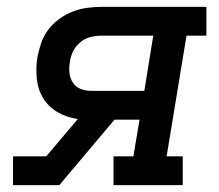

<svg xmlns="http://www.w3.org/2000/svg" viewBox="-20 -540 640 560"><path d="M18 0V-84H115L207 -193Q176 -197 149.5 -212Q123 -227 107 -252Q91 -277 87.5 -309Q84 -341 89 -373Q93 -393 100 -414Q107 -435 120.5 -453Q134 -471 152.5 -484.5Q171 -498 191.5 -506Q212 -514 233.5 -517Q255 -520 276 -520H582V-436H524L466 -84H513V0H311V-84H369L387 -191H314L153 0ZM246 -275H401L427 -436H276Q260 -436 244 -432Q228 -428 214.5 -417Q201 -406 193.5 -391Q186 -376 184 -360Q181 -344 182.5 -328Q184 -312 192.5 -299Q201 -286 215.5 -280.5Q230 -275 246 -275Z"/></svg>

Font: Iosevka Etoile Medium Oblique
Style: Regular
Weight: 500
Italic angle: -9°
Designer: Belleve Invis
Foundry: Belleve Invis
Version: Version 15.5.2; ttfautohint (v1.8.4)